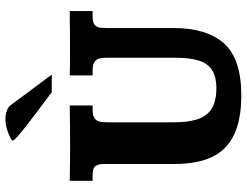

<svg xmlns="http://www.w3.org/2000/svg" viewBox="-124 -800 936 729"><g transform="rotate(-90 344.5 -435.0)"><path d="M347.7 12.7Q255.4 12.7 197.8 -14.9Q140.1 -42.5 113.5 -98.6Q86.9 -154.8 86.9 -240.7V-514.2Q86.9 -525.4 80.6 -538.6Q74.2 -551.8 43.9 -551.8H22.9V-638.7Q33.2 -638.7 56.4 -638.2Q79.6 -637.7 106 -637.5Q132.3 -637.2 150.4 -637.2Q188 -637.2 225.1 -637.7Q262.2 -638.2 309.1 -638.7V-551.8H293Q270 -551.8 259.8 -543.9Q249.5 -536.1 247.3 -523.7Q245.1 -511.2 245.1 -497.1V-242.7Q245.1 -190.9 256.3 -155Q267.6 -119.1 295.7 -100.6Q323.7 -82 374 -82Q419.9 -82 445.1 -99.4Q470.2 -116.7 480.2 -151.1Q490.2 -185.5 490.2 -236.3V-501Q490.2 -513.2 487.8 -524.9Q485.4 -536.6 475.1 -544.2Q464.8 -551.8 440.9 -551.8H423.3V-638.7Q432.1 -638.2 456.3 -637.9Q480.5 -637.7 508.1 -637.7Q535.6 -637.7 554.2 -637.7Q564.9 -637.7 583.5 -637.9Q602.1 -638.2 624.3 -638.4Q646.5 -638.7 667.5 -638.7V-551.8H644.5Q622.1 -551.8 613.5 -542.5Q605 -533.2 604 -520.3Q603 -507.3 603 -497.1V-244.1Q603 -117.7 544.2 -52.5Q485.4 12.7 347.7 12.7ZM358.4 -707Q352.5 -712.4 332.3 -727.5Q312 -742.7 285.9 -762.2Q259.8 -781.7 234.6 -801.3Q209.5 -820.8 192.6 -835.7Q175.8 -850.6 175.3 -855.5Q175.3 -857.9 187.5 -864.5Q199.7 -871.1 218.5 -877Q237.3 -882.8 256.3 -882.8Q272.9 -882.8 288.1 -877.9Q303.2 -873 311 -861.8L426.3 -707Z"/></g></svg>

Font: Kameron
Style: Bold
Weight: 700
Designer: Vernon Adams
Foundry: Vernon Adams
Version: Version 1.100